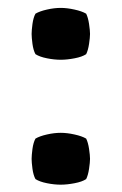

<svg xmlns="http://www.w3.org/2000/svg" viewBox="-20 -470 316 498"><path d="M62 -58Q62 -67 64.2 -83.8Q66.5 -100.5 72 -110.5Q83 -117 101.8 -121.2Q120.5 -125.5 137.5 -125.5Q154 -125.5 173.2 -121.2Q192.5 -117 203.5 -110.5Q208.5 -100.5 211 -83.8Q213.5 -67 213.5 -58Q213.5 -49 211 -32.2Q208.5 -15.5 203.5 -5.5Q193 1.5 173.5 5.2Q154 9 137.5 9Q120.5 9 101.8 5.2Q83 1.5 72 -5.5Q66.5 -15.5 64.2 -32.2Q62 -49 62 -58ZM62 -382Q62 -391 64.2 -407.8Q66.5 -424.5 72 -434.5Q83 -441 101.8 -445.2Q120.5 -449.5 137.5 -449.5Q154 -449.5 173.2 -445.2Q192.5 -441 203.5 -434.5Q208.5 -424.5 211 -407.8Q213.5 -391 213.5 -382Q213.5 -373 211 -356.2Q208.5 -339.5 203.5 -329.5Q193 -322.5 173.5 -318.8Q154 -315 137.5 -315Q120.5 -315 101.8 -318.8Q83 -322.5 72 -329.5Q66.5 -339.5 64.2 -356.2Q62 -373 62 -382Z"/></svg>

Font: Signika Medium
Style: Regular
Weight: 500
Designer: Anna Giedry
Foundry: Anna Giedry
Version: Version 2.000